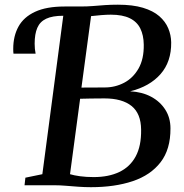

<svg xmlns="http://www.w3.org/2000/svg" viewBox="-20 -770 764 798"><path d="M358 8Q331 8 304.2 6Q277.5 4 253 2Q228.5 0 207.5 0H82L85.5 -31.5L156 -46L243 -704.5L230 -724L248.5 -743H314.5Q343 -743 367.2 -745Q391.5 -747 416.2 -748.8Q441 -750.5 470 -750.5Q531.5 -750.5 574 -737.8Q616.5 -725 642 -702.8Q667.5 -680.5 679.2 -652.5Q691 -624.5 691.5 -594Q692.5 -513.5 647.2 -462Q602 -410.5 521 -390.5Q570.5 -388 608 -368Q645.5 -348 667 -314.2Q688.5 -280.5 688.5 -236.5Q689 -149.5 647.5 -95.8Q606 -42 531.5 -17Q457 8 358 8ZM318.5 -406Q339.5 -406 364.5 -406.2Q389.5 -406.5 415.5 -406.5Q458.5 -406.5 495.8 -426Q533 -445.5 555.8 -485.2Q578.5 -525 577.5 -584.5Q577 -623.5 563.2 -651.5Q549.5 -679.5 519.5 -694.2Q489.5 -709 440.5 -709Q424 -709 401 -707.2Q378 -705.5 358.5 -703ZM369.5 -34Q431.5 -34 476 -55.2Q520.5 -76.5 544 -120Q567.5 -163.5 566.5 -231Q566 -298 526.8 -329.5Q487.5 -361 414 -361Q383 -361 356.8 -360.5Q330.5 -360 313 -359.5L271 -46Q287 -41 312.8 -37.5Q338.5 -34 369.5 -34ZM36 -547Q35.5 -551.5 35.2 -556Q35 -560.5 35 -567Q35 -620 56.8 -659.5Q78.5 -699 125.8 -721Q173 -743 248.5 -743L243 -704.5Q198 -704.5 172 -692.2Q146 -680 135 -654.2Q124 -628.5 124 -588.5Q124 -576.5 125 -566.8Q126 -557 128 -547Z"/></svg>

Font: Merriweather 72pt Medium
Style: Italic
Weight: 500
Italic angle: -7.8°
Version: Version 2.101